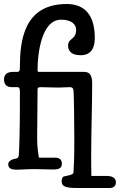

<svg xmlns="http://www.w3.org/2000/svg" viewBox="-23 -845 597 956"><path d="M436 -428C436 -463 428 -487 397 -487H172C166 -487 164 -488 164 -498C164 -573 182 -747 281 -747C338 -747 356 -720 356 -697C356 -645 316 -657 316 -618C316 -595 329 -570 378 -570C433 -570 449 -609 449 -656C449 -796 374 -825 309 -825C94 -825 76 -639 76 -509C76 -492 73 -487 63 -487H40C16 -487 -3 -476 -3 -450C-3 -423 11 -411 37 -411H63C74 -411 76 -404 76 -385V-300C76 -216 73 -104 71 -77C70 -65 68 -58 59 -56C36 -52 18 -44 18 -27C18 -4 38 0 61 0C76 0 114 -3 150 -3C180 -3 216 -1 240 -1C274 -1 285 -10 285 -30C285 -50 273 -60 253 -60H171C168 -76 162 -110 162 -155C162 -181 164 -388 164 -400C164 -409 169 -411 182 -411C195 -411 246 -409 268 -409C278 -409 320 -411 325 -411C340 -411 342 -402 343 -394C345 -376 347 -242 347 -145C347 -59 345 -17 343 12C342 24 331 26 297 33C287 35 284 47 284 58C284 85 308 91 359 91H524C541 91 554 82 554 63C554 40 536 31 506 31H432C431 4 431 -49 431 -77C431 -170 436 -334 436 -428Z"/></svg>

Font: Life Savers
Style: ExtraBold
Weight: 800
Designer: Pablo Impallari, Rodrigo Fuenzalida, Brenda Gallo
Foundry: Pablo Impallari, Rodrigo Fuenzalida, Brenda Gallo
Version: Version 3.000